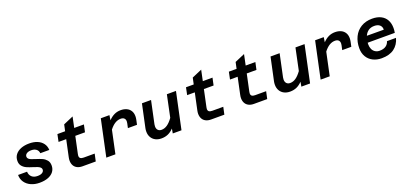

<svg xmlns="http://www.w3.org/2000/svg" viewBox="26 -1720 5797 2736"><g transform="rotate(-20 2925.0 -352.0)"><path d="M58 -198H194Q196 -148 228 -118.5Q260 -89 316 -89Q363 -89 388.5 -106.5Q414 -124 414 -152Q414 -171 399 -184.5Q384 -198 361 -207.5Q338 -217 299 -229Q243 -246 206 -262.5Q169 -279 143 -309.5Q117 -340 117 -388Q117 -443 147.5 -483Q178 -523 232.5 -544.5Q287 -566 359 -566Q427 -566 480 -544.5Q533 -523 564.5 -481Q596 -439 598 -381H462Q458 -422 428.5 -443.5Q399 -465 354 -465Q310 -465 284 -447.5Q258 -430 258 -401Q258 -382 272.5 -368.5Q287 -355 309.5 -346.5Q332 -338 372 -325Q430 -307 466 -290.5Q502 -274 528 -243Q554 -212 554 -162Q554 -109 525 -70Q496 -31 441.5 -9.5Q387 12 311 12Q240 12 182.5 -13.5Q125 -39 91.5 -86.5Q58 -134 58 -198Z M817 -139Q817 -162 823 -189L877 -443H761L784 -554H901L922 -651L1073 -716L1039 -554H1186L1162 -443H1015L961 -189Q961 -186 959 -177Q957 -168 957 -160Q957 -135 972.5 -123Q988 -111 1022 -111H1188L1164 0H963Q917 0 884 -17Q851 -34 834 -65.5Q817 -97 817 -139Z M1775 -387Q1775 -417 1757 -434Q1739 -451 1704 -451Q1615 -451 1536 -348L1462 0H1324L1442 -554H1573L1562 -480Q1603 -523 1648 -544.5Q1693 -566 1746 -566Q1796 -566 1834.5 -548.5Q1873 -531 1894.5 -496.5Q1916 -462 1916 -413Q1916 -389 1910 -360L1895 -290H1757L1772 -360Q1775 -374 1775 -387Z M2128 -180Q2128 -144 2147.5 -123.5Q2167 -103 2201 -103Q2246 -103 2288 -131.5Q2330 -160 2374 -221L2444 -554H2582L2464 0H2332L2344 -70Q2303 -27 2258 -7.5Q2213 12 2159 12Q2108 12 2069 -8Q2030 -28 2008 -65.5Q1986 -103 1986 -153Q1986 -181 1991 -203L2066 -554H2204L2131 -211Q2128 -195 2128 -180Z M2767 -139Q2767 -162 2773 -189L2827 -443H2711L2734 -554H2851L2872 -651L3023 -716L2989 -554H3136L3112 -443H2965L2911 -189Q2911 -186 2909 -177Q2907 -168 2907 -160Q2907 -135 2922.5 -123Q2938 -111 2972 -111H3138L3114 0H2913Q2867 0 2834 -17Q2801 -34 2784 -65.5Q2767 -97 2767 -139Z M3417 -139Q3417 -162 3423 -189L3477 -443H3361L3384 -554H3501L3522 -651L3673 -716L3639 -554H3786L3762 -443H3615L3561 -189Q3561 -186 3559 -177Q3557 -168 3557 -160Q3557 -135 3572.5 -123Q3588 -111 3622 -111H3788L3764 0H3563Q3517 0 3484 -17Q3451 -34 3434 -65.5Q3417 -97 3417 -139Z M4078 -180Q4078 -144 4097.5 -123.5Q4117 -103 4151 -103Q4196 -103 4238 -131.5Q4280 -160 4324 -221L4394 -554H4532L4414 0H4282L4294 -70Q4253 -27 4208 -7.5Q4163 12 4109 12Q4058 12 4019 -8Q3980 -28 3958 -65.5Q3936 -103 3936 -153Q3936 -181 3941 -203L4016 -554H4154L4081 -211Q4078 -195 4078 -180Z M5025 -387Q5025 -417 5007 -434Q4989 -451 4954 -451Q4865 -451 4786 -348L4712 0H4574L4692 -554H4823L4812 -480Q4853 -523 4898 -544.5Q4943 -566 4996 -566Q5046 -566 5084.5 -548.5Q5123 -531 5144.5 -496.5Q5166 -462 5166 -413Q5166 -389 5160 -360L5145 -290H5007L5022 -360Q5025 -374 5025 -387Z M5244 -231Q5244 -326 5281 -402.5Q5318 -479 5389.5 -522.5Q5461 -566 5559 -566Q5636 -566 5690.5 -538.5Q5745 -511 5773.5 -459.5Q5802 -408 5802 -337Q5802 -300 5795 -265H5384Q5383 -256 5383 -238Q5383 -198 5398 -166Q5413 -134 5441.5 -116.5Q5470 -99 5507 -99Q5566 -99 5602 -124Q5638 -149 5650 -192H5787Q5761 -95 5689 -41.5Q5617 12 5498 12Q5425 12 5367 -17.5Q5309 -47 5276.5 -102Q5244 -157 5244 -231ZM5663 -361Q5665 -405 5636 -431.5Q5607 -458 5553 -458Q5499 -458 5463 -432.5Q5427 -407 5407 -362Z"/></g></svg>

Font: Azeret Mono SemiBold
Style: Italic
Weight: 600
Italic angle: -12°
Designer: Martin Vácha
Foundry: Displaay
Version: Version 1.000; Glyphs 3.0.3, build 3074